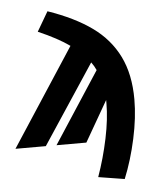

<svg xmlns="http://www.w3.org/2000/svg" viewBox="-120 -814 856 1090"><g transform="rotate(-5 307.5 -268.5)"><path d="M640 -221Q640 -118 614 2Q588 122 546 225L397 201Q434 97 457 -13Q480 -123 480 -213V-231L347 0H177L441 -405Q431 -428 414 -451L116 0H-57L305 -555Q238 -603 127 -651L192 -762Q343 -710 441 -639.5Q539 -569 589.5 -466.5Q640 -364 640 -221Z"/></g></svg>

Font: FiraGO Heavy
Style: Italic
Weight: 900
Italic angle: -8°
Designer: bBox Type GmbH
Foundry: bBox Type GmbH
Version: Version 1.001